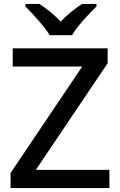

<svg xmlns="http://www.w3.org/2000/svg" viewBox="-20 -961 614 981"><path d="M234 -781H348C373 -826 435 -891 473 -928V-941H400C365 -919 325 -887 290 -851C256 -887 216 -918 181 -941H110V-928C147 -890 207 -826 234 -781ZM539 0V-93H163L530 -638V-714H45V-621H400L34 -77V0Z"/></svg>

Font: Noto Sans Medefaidrin Medium
Style: Regular
Weight: 500
Designer: Dalton Maag Ltd
Foundry: Dalton Maag Ltd
Version: Version 1.002